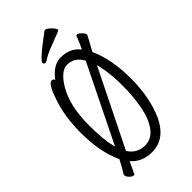

<svg xmlns="http://www.w3.org/2000/svg" viewBox="-276 -947 1051 1051"><g transform="rotate(-45 250.0 -421.5)"><path d="M303 -874Q305 -875 308 -875Q317 -875 328.5 -865.5Q340 -856 349.5 -845Q359 -834 359 -826Q359 -823 354 -820Q349 -817 268 -786Q224 -770 193 -749Q188 -746 182 -746Q176 -746 173 -750Q170 -754 170 -757Q170 -765 195 -788Q228 -819 303 -874ZM89 32Q78 32 65 18.5Q52 5 52 -7Q52 -10 54 -13Q76 -48 96 -87Q48 -187 48 -339Q48 -465 83 -564Q100 -615 116 -638Q128 -654 137.5 -654Q147 -654 151 -648L155 -642L159 -648Q206 -708 262 -708Q332 -708 370 -662L375 -656Q394 -697 407 -730Q408 -734 414 -734Q420 -734 429 -727Q438 -720 445.5 -710.5Q453 -701 453 -693Q448 -682 406 -606Q453 -504 453 -354.5Q453 -205 403 -96Q350 13 250 13Q177 13 133 -34L128 -40Q95 29 95 30Q95 32 89 32ZM248 -40Q298 -40 331 -83Q364 -126 378.5 -199.5Q393 -273 393 -363Q393 -453 376 -524L373 -538L153 -93L155 -90Q189 -40 248 -40ZM124 -166 128 -153 347 -599 345 -601Q315 -655 258 -655Q210 -655 162 -575Q109 -484 109 -339Q109 -225 124 -166Z"/></g></svg>

Font: Moon Stars Kai T HW Light
Style: Regular
Weight: 300
Designer: GuiWonder
Version: Version 1.101